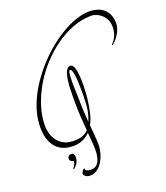

<svg xmlns="http://www.w3.org/2000/svg" viewBox="-167 -857 1020 1178"><g transform="rotate(-20 343.0 -268.5)"><path d="M241.2 172.9Q254.4 172.4 265.1 166Q275.9 159.7 283.9 146.5Q292 133.3 296.4 112.5Q300.8 91.8 300.8 63Q300.8 44.9 298.3 16.8Q295.9 -11.2 293 -45.9Q272.5 -24.9 245.4 -12.5Q218.3 0 182.1 0Q148.4 0 120.4 -10.5Q92.3 -21 72 -43Q51.8 -64.9 40.8 -98.4Q29.8 -131.8 29.8 -178.2Q29.8 -227.1 43.9 -277.6Q58.1 -328.1 83.3 -377Q108.4 -425.8 142.6 -471.9Q176.8 -518.1 216.6 -558.8Q256.3 -599.6 300 -633.5Q343.8 -667.5 387.9 -691.9Q432.1 -716.3 475.1 -729.7Q518.1 -743.2 556.2 -743.2Q577.1 -743.2 600.1 -737.5Q623 -731.9 642.1 -717.8Q661.1 -703.6 673.6 -679.2Q686 -654.8 686 -617.2Q686 -591.3 669.9 -559.6Q653.8 -527.8 620.1 -499L616.2 -502.9Q639.6 -527.3 648.9 -552.2Q658.2 -577.1 658.2 -606Q658.2 -630.9 648.9 -650.9Q639.6 -670.9 625 -684.8Q610.4 -698.7 592.3 -706.3Q574.2 -713.9 556.2 -713.9Q496.6 -713.9 436.8 -691.2Q377 -668.5 321.8 -629.4Q266.6 -590.3 218.8 -537.8Q170.9 -485.4 135.7 -425.3Q100.6 -365.2 80.3 -301Q60.1 -236.8 60.1 -174.8Q60.1 -149.4 67.6 -123.3Q75.2 -97.2 91.6 -76.2Q107.9 -55.2 133.8 -42Q159.7 -28.8 195.8 -28.8Q232.4 -28.8 254.6 -37.6Q276.9 -46.4 292 -62Q288.1 -106 285.2 -153.8Q282.2 -201.7 282.2 -249Q282.2 -272 282.5 -297.1Q282.7 -322.3 283.9 -346.9Q285.2 -371.6 288.3 -393.6Q291.5 -415.5 296.9 -432.4Q302.2 -449.2 310.5 -459.2Q318.8 -469.2 331.1 -469.2Q349.6 -469.2 358.4 -436.3Q367.2 -403.3 367.2 -335Q367.2 -295.4 362.1 -245.6Q356.9 -195.8 344.2 -144Q335.9 -111.8 320.8 -85Q324.2 -45.4 327.1 -11.7Q330.1 22 330.1 43Q330.1 68.4 322.5 97.2Q314.9 126 300.5 150.1Q286.1 174.3 264.9 190.2Q243.7 206.1 216.8 206.1Q208 206.1 200.4 203.4Q192.9 200.7 187.7 196.8Q182.6 192.9 179.7 188.5Q176.8 184.1 176.8 180.2Q176.8 176.3 179 171.4Q181.2 166.5 184.3 162.1Q187.5 157.7 190.7 154.8Q193.8 151.9 195.8 151.9Q198.2 151.9 198.7 153.6Q199.2 155.3 199.5 157.5Q199.7 159.7 200.2 162.1Q200.7 164.6 203.1 166Q208.5 168.9 216.1 171.4Q223.6 173.8 241.2 172.9ZM312 -252Q312 -218.8 314 -182.1Q315.9 -145.5 318.8 -108.9Q321.3 -115.2 323.5 -121.1Q325.7 -127 328.1 -133.8Q340.3 -169.4 342.8 -212.2Q345.2 -254.9 345.2 -300.8Q345.2 -334.5 343.8 -361.3Q342.3 -388.2 339.4 -407Q336.4 -425.8 332 -435.8Q327.6 -445.8 321.8 -445.8Q316.4 -445.8 313.7 -434.6Q311 -423.3 309.8 -405.3Q308.6 -387.2 308.8 -365.2Q309.1 -343.3 309.8 -321.8Q310.5 -300.3 311.3 -281.7Q312 -263.2 312 -252ZM150.9 41Q162.1 41 167.5 49.3Q172.9 57.6 172.9 68.8Q172.9 81.5 167 97.4Q161.1 113.3 140.1 131.8Q137.7 134.3 136.2 134.3Q134.8 134.3 134 133.1Q133.3 131.8 133.5 129.9Q133.8 127.9 134.8 127Q140.6 121.1 144.8 114Q148.9 106.9 150.9 100.6Q152.8 94.2 152.1 89.8Q151.4 85.4 147 85Q140.1 84 134 78.9Q127.9 73.7 127.9 64Q127.9 52.7 134.5 46.9Q141.1 41 150.9 41Z"/></g></svg>

Font: Stalemate
Style: Regular
Weight: 400
Designer: Astigmatic (AOETI)
Foundry: Astigmatic (AOETI)
Version: Version 001.000